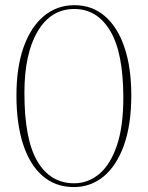

<svg xmlns="http://www.w3.org/2000/svg" viewBox="-20 -730 584 759"><path d="M274.5 -709.5Q344 -709.5 394.2 -666.5Q444.5 -623.5 471.8 -543.5Q499 -463.5 499 -353Q499 -237 470 -156Q441 -75 390 -32.8Q339 9.5 272 9.5Q199.5 9.5 148.8 -34.2Q98 -78 71.5 -159.2Q45 -240.5 45 -353Q45 -463.5 73.2 -543.2Q101.5 -623 153 -666.2Q204.5 -709.5 274.5 -709.5ZM467.5 -343.5Q467.5 -521 415.8 -607.8Q364 -694.5 273.5 -694.5Q181.5 -694.5 129 -606.2Q76.5 -518 76.5 -362.5Q76.5 -178.5 128 -92Q179.5 -5.5 273 -5.5Q328.5 -5.5 372.5 -42.5Q416.5 -79.5 442 -154.5Q467.5 -229.5 467.5 -343.5Z"/></svg>

Font: Fraunces 144pt Soft Thin
Style: Regular
Weight: 100
Version: Version 1.000;[0bf87f6ff]